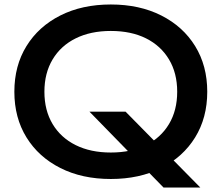

<svg xmlns="http://www.w3.org/2000/svg" viewBox="-20 -784 988 856"><path d="M379 -286H540L873 52H709ZM474 14Q346 14 249 -35Q152 -84 98 -171.5Q44 -259 44 -375Q44 -491 98 -578.5Q152 -666 249 -715Q346 -764 474 -764Q602 -764 699 -715Q796 -666 850 -578.5Q904 -491 904 -375Q904 -259 850 -171.5Q796 -84 699 -35Q602 14 474 14ZM474 -104Q565 -104 631 -137Q697 -170 733.5 -231Q770 -292 770 -375Q770 -458 733.5 -519Q697 -580 631 -613Q565 -646 474 -646Q384 -646 317.5 -613Q251 -580 214.5 -519Q178 -458 178 -375Q178 -292 214.5 -231Q251 -170 317.5 -137Q384 -104 474 -104Z"/></svg>

Font: Bounded
Style: Regular
Weight: 400
Designer: Vlad Churkin
Version: Version 1.0